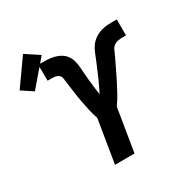

<svg xmlns="http://www.w3.org/2000/svg" viewBox="-284 -993 1092 1141"><g transform="rotate(-30 262.5 -422.0)"><path d="M177 0 225 -294Q214 -326 206.5 -360Q199 -394 192.5 -428.5Q186 -463 181.5 -498Q177 -533 172 -568V-569Q170 -582 168.5 -596Q167 -610 157.5 -619Q148 -628 134.5 -630.5Q121 -633 107 -633H80L79 -743H89Q114 -743 138 -742Q162 -741 185.5 -735.5Q209 -730 229 -718Q249 -706 262 -687.5Q275 -669 280.5 -646Q286 -623 287.5 -599Q289 -575 291 -551Q293 -527 295.5 -503Q298 -479 301 -455.5Q304 -432 307 -409Q319 -431 329 -453Q339 -475 349.5 -497.5Q360 -520 369 -543Q378 -566 388 -588.5Q398 -611 406.5 -634Q415 -657 429.5 -677.5Q444 -698 465.5 -712.5Q487 -727 510.5 -734Q534 -741 558 -742Q582 -743 605 -743H618V-633H591Q577 -633 562.5 -630.5Q548 -628 535.5 -619Q523 -610 516.5 -596Q510 -582 504 -569V-568Q487 -533 470.5 -498Q454 -463 436.5 -428.5Q419 -394 400.5 -360Q382 -326 359 -294L311 0ZM-17 -616 -93 -666 33 -844 126 -783Z"/></g></svg>

Font: Iosevka XBd Ex Obl
Style: Regular
Weight: 800
Width: 7
Italic angle: -9°
Monospace: yes
Designer: Belleve Invis
Foundry: Belleve Invis
Version: Version 32.5.0; ttfautohint (v1.8.4)